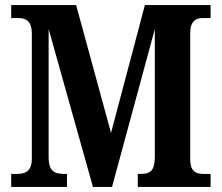

<svg xmlns="http://www.w3.org/2000/svg" viewBox="-20 -734 870 754"><path d="M24 0H243V-51H236C195 -51 171 -59 171 -117V-620L345 0H420L588 -620V-116C587 -64 571 -51 532 -51H521V0H807V-51H779C745 -51 727 -64 727 -110V-604C727 -650 749 -663 773 -663H807V-714H549L416 -212L279 -714H24V-663H55C82 -663 105 -650 105 -602V-112C105 -63 82 -51 46 -51H24Z"/></svg>

Font: Noto Serif Condensed
Style: Bold
Weight: 700
Width: 3
Designer: Monotype Design Team
Foundry: Monotype Imaging Inc.
Version: Version 2.015